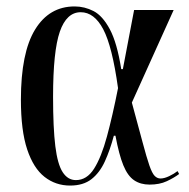

<svg xmlns="http://www.w3.org/2000/svg" viewBox="-20 -567 588 597"><path d="M198 10Q153 10 118.5 -17Q84 -44 64.5 -102.5Q45 -161 45 -257Q45 -403 89 -475Q133 -547 212 -547Q243 -547 271 -532.5Q299 -518 321.5 -476Q344 -434 357 -352H362L397 -536H520L390 -248Q411 -171 423.5 -124Q436 -77 444.5 -52.5Q453 -28 461 -20Q469 -12 479 -12Q491 -12 506.5 -19.5Q522 -27 532 -35L537 -26Q521 -14 498.5 -3.5Q476 7 445 7Q417 7 397 -6.5Q377 -20 363.5 -53Q350 -86 339 -145H334Q322 -100 306 -65Q290 -30 264.5 -10Q239 10 198 10ZM216 -7Q250 -7 272.5 -42.5Q295 -78 312.5 -142.5Q330 -207 347 -293Q329 -423 301 -476Q273 -529 231 -529Q187 -529 166 -468.5Q145 -408 145 -266Q145 -169 152 -112.5Q159 -56 175 -31.5Q191 -7 216 -7Z"/></svg>

Font: Noto Serif Display ExtraCondensed Medium
Style: Regular
Weight: 500
Width: 2
Designer: Monotype Design Team
Foundry: Monotype Imaging Inc.
Version: Version 2.009